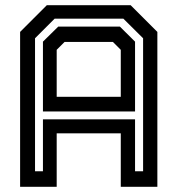

<svg xmlns="http://www.w3.org/2000/svg" viewBox="-20 -720 684 740"><path d="M57.5 0V-597L160.5 -700H483.5L586.5 -597V0H445.5V-206H198.5V0ZM115 -60H145.5V-260H500.5V-60H531.5V-572.5L455.5 -648H190.5L115 -572.5ZM198.5 -347H445.5V-528L415 -558.5H229L198.5 -528ZM145.5 -290.5V-559.5L204.5 -617.5H442L500.5 -559.5V-290.5Z"/></svg>

Font: Tourney Thin SemiBold
Style: Regular
Weight: 600
Version: Version 1.015